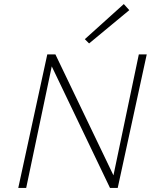

<svg xmlns="http://www.w3.org/2000/svg" viewBox="-20 -926 760 946"><path d="M703 -658 560 0H522L235 -599L109 0H70L213 -658H253L539 -62L664 -658ZM398 -733 590 -906 617 -876 419 -712Z"/></svg>

Font: Ysabeau Light
Style: Italic
Weight: 300
Italic angle: -12°
Designer: Christian Thalmann (Catharsis Fonts)
Version: Version 0.003